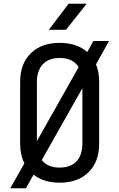

<svg xmlns="http://www.w3.org/2000/svg" viewBox="-20 -970 640 1030"><path d="M35 40 111 -94Q88 -139 88 -200V-530Q88 -628 145 -684Q202 -740 300 -740Q392 -740 448 -691L481 -750H565L495 -625Q512 -584 512 -531V-200Q512 -102 455 -46Q398 10 300 10Q215 10 160 -33L119 40ZM178 -530V-213L402 -610Q371 -659 300 -659Q242 -659 210 -625.5Q178 -592 178 -530ZM300 -71Q359 -71 390.5 -104.5Q422 -138 422 -200V-497L204 -111Q236 -71 300 -71ZM242 -810 348 -950H445L334 -810Z"/></svg>

Font: JetBrainsMono NF
Style: Regular
Weight: 400
Designer: Philipp Nurullin, Konstantin Bulenkov
Foundry: JetBrains
Version: Version 2.251; ttfautohint (v1.8.3);Nerd Fonts 2.2.2